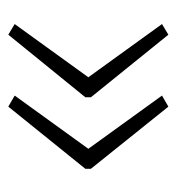

<svg xmlns="http://www.w3.org/2000/svg" viewBox="-2 -502 416 451"><g transform="rotate(90 205.5 -276.0)"><path d="M376 -269 230 -88 204 -103 329 -276 204 -449 230 -464 376 -282ZM208 -269 61 -88 36 -103 161 -276 36 -449 61 -464 208 -282Z"/></g></svg>

Font: Noto Sans Telugu Condensed ExtraLight
Style: Regular
Weight: 200
Width: 3
Designer: Jelle Bosma - Monotype Design Team
Foundry: Monotype Imaging Inc.
Version: Version 2.005; ttfautohint (v1.8.4.7-5d5b)